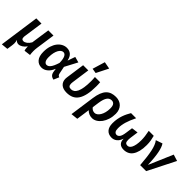

<svg xmlns="http://www.w3.org/2000/svg" viewBox="128 -1982 3349 3349"><g transform="rotate(45 1802.0 -308.0)"><path d="M533 -529 482 -175Q476 -128 476 -91Q476 -64 478 -41.5Q480 -19 483 0L364 15Q357 1 353 -27.5Q349 -56 350 -80Q318 -35 280 -11.5Q242 12 208 12Q188 12 170 4Q152 -4 138 -21L135 -19Q140 -8 143.5 8.5Q147 25 147 48Q147 61 145.5 76Q144 91 142 108L128 204L4 216L109 -529H237L186 -171Q184 -163 184 -155V-141Q184 -110 196.5 -99Q209 -88 233 -88Q260 -88 294 -112.5Q328 -137 355 -184L405 -529Z M1076 15Q1033 7 1010 -17Q987 -41 980 -88L972 -143L969 -144Q940 -69 889 -27Q838 15 778 15Q702 15 655 -40Q608 -95 608 -204Q608 -285 628 -348Q648 -411 682 -454.5Q716 -498 760 -521Q804 -544 851 -544Q916 -544 957.5 -507.5Q999 -471 1013 -399Q1014 -399 1015 -398.5Q1016 -398 1017 -398L1065 -534L1171 -505L1048 -272L1075 -139Q1080 -115 1089 -104Q1098 -93 1119 -86ZM807 -81Q825 -81 842 -89Q859 -97 876 -117.5Q893 -138 910 -174Q927 -210 945 -267Q944 -316 937.5 -350.5Q931 -385 919.5 -407Q908 -429 893 -438.5Q878 -448 860 -448Q837 -448 815.5 -432Q794 -416 777 -385.5Q760 -355 749.5 -309.5Q739 -264 739 -205Q739 -140 759 -110.5Q779 -81 807 -81Z M1425 -602 1495 -834 1627 -809 1515 -587ZM1684 -529Q1686 -506 1687 -482Q1688 -458 1688 -433Q1688 -312 1669.5 -227Q1651 -142 1614.5 -88Q1578 -34 1524 -9.5Q1470 15 1398 15Q1308 15 1260 -28Q1212 -71 1212 -146Q1212 -163 1215 -181L1264 -529H1392L1345 -193Q1342 -172 1342 -156Q1342 -117 1358 -99.5Q1374 -82 1408 -82Q1442 -82 1470 -100.5Q1498 -119 1518 -160.5Q1538 -202 1549 -269.5Q1560 -337 1560 -435Q1560 -458 1558.5 -481.5Q1557 -505 1555 -529Z M2025 15Q1944 15 1888 -43L1853 204L1724 218L1789 -243Q1801 -327 1823.5 -384.5Q1846 -442 1880.5 -477.5Q1915 -513 1960 -528.5Q2005 -544 2062 -544Q2107 -544 2145 -529.5Q2183 -515 2210 -487.5Q2237 -460 2252 -421Q2267 -382 2267 -333Q2267 -259 2247 -195Q2227 -131 2193 -84.5Q2159 -38 2115.5 -11.5Q2072 15 2025 15ZM2133 -331Q2133 -396 2110.5 -422.5Q2088 -449 2052 -449Q2028 -449 2007 -439.5Q1986 -430 1969 -407.5Q1952 -385 1939 -347Q1926 -309 1918 -252L1901 -130Q1919 -104 1942.5 -92.5Q1966 -81 1993 -81Q2019 -81 2044 -99Q2069 -117 2089 -150Q2109 -183 2121 -229Q2133 -275 2133 -331Z M2765 -371 2745 -227Q2743 -209 2741.5 -193.5Q2740 -178 2740 -165Q2740 -117 2756 -99.5Q2772 -82 2803 -82Q2823 -82 2842 -95Q2861 -108 2875.5 -136.5Q2890 -165 2899 -211.5Q2908 -258 2908 -324Q2908 -370 2901 -422.5Q2894 -475 2883 -529H3006Q3017 -490 3026 -438.5Q3035 -387 3035 -330Q3035 -240 3018.5 -175Q3002 -110 2972 -67.5Q2942 -25 2899.5 -5Q2857 15 2805 15Q2739 15 2704.5 -19.5Q2670 -54 2671 -117H2667Q2647 -53 2604 -19Q2561 15 2507 15Q2429 15 2385 -34Q2341 -83 2341 -177Q2341 -234 2350 -284Q2359 -334 2374 -377.5Q2389 -421 2408 -459Q2427 -497 2446 -529H2572Q2519 -422 2495 -340Q2471 -258 2471 -183Q2471 -128 2489 -105Q2507 -82 2536 -82Q2568 -82 2592 -114Q2616 -146 2627 -227L2645 -355Z M3200 0Q3192 -99 3182.5 -177.5Q3173 -256 3160 -317.5Q3147 -379 3128.5 -424.5Q3110 -470 3085 -501L3207 -543Q3243 -495 3265 -384Q3287 -273 3292 -105H3296L3484 -544L3604 -507L3348 0Z"/></g></svg>

Font: Xgbmvzvtohvqztyvzapvmeyoton
Style: Regular
Weight: 500
Italic angle: -8°
Designer: Carrois Corporate & Edenspiekermann
Foundry: Carrois Corporate GbR & Edenspiekermann AG
Version: Version 2.001